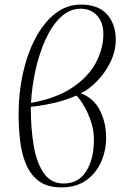

<svg xmlns="http://www.w3.org/2000/svg" viewBox="-20 -802 556 836"><path d="M248 14Q185 14 148 -14.5Q111 -43 92 -90Q73 -137 67 -194Q61 -251 61 -308Q61 -397 79.5 -481.5Q98 -566 133.5 -634Q169 -702 219 -742Q269 -782 332 -782Q408 -782 446 -739.5Q484 -697 484 -630Q484 -578 460 -530Q436 -482 400.5 -446.5Q365 -411 332 -396Q389 -374 415.5 -320.5Q442 -267 442 -203Q442 -146 420 -96.5Q398 -47 354.5 -16.5Q311 14 248 14ZM115 -354Q226 -374 295.5 -421Q365 -468 397.5 -529Q430 -590 430 -653Q430 -705 402.5 -734.5Q375 -764 332 -764Q283 -764 244.5 -727.5Q206 -691 178.5 -630.5Q151 -570 135 -498Q119 -426 115 -354ZM257 -3Q322 -3 355.5 -56.5Q389 -110 389 -195Q389 -232 377.5 -268.5Q366 -305 348.5 -336Q331 -367 313 -386Q262 -364 209.5 -352.5Q157 -341 114 -337Q114 -242 127 -166.5Q140 -91 171.5 -47Q203 -3 257 -3Z"/></svg>

Font: Literata 72pt ExtraLight
Style: Italic
Weight: 200
Italic angle: -2°
Designer: Latin by Veronika Burian and Jose Scaglione. Greek by Irene Vlachou. Cyrillic by Vera Evstafieva
Foundry: TypeTogether
Version: Version 3.002